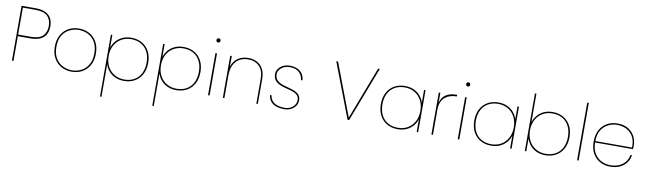

<svg xmlns="http://www.w3.org/2000/svg" viewBox="-48 -1456 8168 2427"><g transform="rotate(10 4036.0 -243.0)"><path d="M105 -338H263Q376 -338 422 -385Q468 -432 468 -510Q468 -592 422 -638Q376 -684 263 -684H105ZM488 -510Q488 -445 462 -402Q436 -359 386 -338Q336 -317 263 -317H105V0H85V-704H263Q343 -704 392.5 -680Q442 -656 465 -612.5Q488 -569 488 -510Z M852 7Q777 7 717.5 -26Q658 -59 623 -121Q588 -183 588 -270Q588 -357 623 -419Q658 -481 717.5 -514Q777 -547 852 -547Q927 -547 986.5 -514Q1046 -481 1080.5 -419Q1115 -357 1115 -270Q1115 -183 1080.5 -121Q1046 -59 986.5 -26Q927 7 852 7ZM852 -11Q914 -11 969.5 -38.5Q1025 -66 1060 -123.5Q1095 -181 1095 -270Q1095 -360 1060 -417Q1025 -474 969.5 -501.5Q914 -529 852 -529Q790 -529 734 -501.5Q678 -474 643 -417Q608 -360 608 -270Q608 -181 643 -123.5Q678 -66 734 -38.5Q790 -11 852 -11Z M1279 -375Q1293 -423 1326 -462Q1359 -501 1409 -524Q1459 -547 1523 -547Q1601 -547 1660 -513.5Q1719 -480 1752.5 -418Q1786 -356 1786 -270Q1786 -184 1752.5 -122Q1719 -60 1660 -26.5Q1601 7 1523 7Q1459 7 1409 -16Q1359 -39 1326 -78Q1293 -117 1279 -165V254H1260V-540H1279ZM1766 -270Q1766 -351 1736 -409Q1706 -467 1651.5 -498Q1597 -529 1523 -529Q1453 -529 1397.5 -497Q1342 -465 1310.5 -406.5Q1279 -348 1279 -270Q1279 -192 1310.5 -134Q1342 -76 1397.5 -43.5Q1453 -11 1523 -11Q1597 -11 1651.5 -42Q1706 -73 1736 -131.5Q1766 -190 1766 -270Z M1950 -375Q1964 -423 1997 -462Q2030 -501 2080 -524Q2130 -547 2194 -547Q2272 -547 2331 -513.5Q2390 -480 2423.5 -418Q2457 -356 2457 -270Q2457 -184 2423.5 -122Q2390 -60 2331 -26.5Q2272 7 2194 7Q2130 7 2080 -16Q2030 -39 1997 -78Q1964 -117 1950 -165V254H1931V-540H1950ZM2437 -270Q2437 -351 2407 -409Q2377 -467 2322.5 -498Q2268 -529 2194 -529Q2124 -529 2068.5 -497Q2013 -465 1981.5 -406.5Q1950 -348 1950 -270Q1950 -192 1981.5 -134Q2013 -76 2068.5 -43.5Q2124 -11 2194 -11Q2268 -11 2322.5 -42Q2377 -73 2407 -131.5Q2437 -190 2437 -270Z M2602 0V-540H2622V0ZM2612 -678Q2602 -678 2594 -685Q2586 -692 2586 -705Q2586 -718 2594 -725Q2602 -732 2612 -732Q2623 -732 2630.5 -725Q2638 -718 2638 -705Q2638 -692 2630.5 -685Q2623 -678 2612 -678Z M2792 0V-540H2812V0ZM3222 0V-317Q3222 -425 3167.5 -479.5Q3113 -534 3024 -534Q2963 -534 2915 -507.5Q2867 -481 2839.5 -426.5Q2812 -372 2812 -287L2804 -340Q2807 -412 2837 -459Q2867 -506 2916 -529Q2965 -552 3024 -552Q3083 -552 3132.5 -527.5Q3182 -503 3211.5 -451Q3241 -399 3241 -315V0Z M3580 7Q3523 7 3478.5 -8Q3434 -23 3406.5 -55.5Q3379 -88 3373 -138H3393Q3399 -80 3446 -45.5Q3493 -11 3581 -11Q3627 -11 3659.5 -28.5Q3692 -46 3710 -74Q3728 -102 3728 -135Q3728 -171 3709.5 -192.5Q3691 -214 3661 -226.5Q3631 -239 3595 -248Q3559 -257 3523 -267.5Q3487 -278 3457 -295Q3427 -312 3408.5 -339.5Q3390 -367 3390 -412Q3390 -448 3412 -479Q3434 -510 3472 -528.5Q3510 -547 3559 -547Q3613 -547 3654 -528.5Q3695 -510 3718.5 -475.5Q3742 -441 3745 -392H3725Q3722 -449 3681 -489Q3640 -529 3559 -529Q3516 -529 3482.5 -512.5Q3449 -496 3429.5 -469.5Q3410 -443 3410 -412Q3410 -372 3428.5 -347Q3447 -322 3477 -307Q3507 -292 3542.5 -282.5Q3578 -273 3614 -263Q3650 -253 3680 -238.5Q3710 -224 3728.5 -199.5Q3747 -175 3747 -135Q3747 -94 3725 -62Q3703 -30 3665 -11.5Q3627 7 3580 7Z M4403 -30 4661 -704H4683L4413 0H4393L4124 -704H4147Z M4773 -270Q4773 -356 4806.5 -418Q4840 -480 4899 -513.5Q4958 -547 5036 -547Q5101 -547 5150.5 -524Q5200 -501 5233 -462Q5266 -423 5280 -375V-540H5299V0H5280V-165Q5266 -117 5233 -78Q5200 -39 5150.5 -16Q5101 7 5036 7Q4958 7 4899 -26.5Q4840 -60 4806.5 -122Q4773 -184 4773 -270ZM5280 -270Q5280 -348 5248.5 -406.5Q5217 -465 5162 -497Q5107 -529 5036 -529Q4962 -529 4907.5 -498Q4853 -467 4823 -409Q4793 -351 4793 -270Q4793 -190 4823 -131.5Q4853 -73 4907.5 -42Q4962 -11 5036 -11Q5107 -11 5162 -43.5Q5217 -76 5248.5 -134Q5280 -192 5280 -270Z M5489 -321 5482 -341Q5482 -393 5495.5 -432.5Q5509 -472 5536.5 -498.5Q5564 -525 5605.5 -538.5Q5647 -552 5702 -552V-530H5693Q5657 -530 5620.5 -519.5Q5584 -509 5554.5 -485.5Q5525 -462 5507 -421.5Q5489 -381 5489 -321ZM5469 0V-540H5489V0Z M5807 0V-540H5827V0ZM5817 -678Q5807 -678 5799 -685Q5791 -692 5791 -705Q5791 -718 5799 -725Q5807 -732 5817 -732Q5828 -732 5835.5 -725Q5843 -718 5843 -705Q5843 -692 5835.5 -685Q5828 -678 5817 -678Z M5972 -270Q5972 -356 6005.5 -418Q6039 -480 6098 -513.5Q6157 -547 6235 -547Q6300 -547 6349.5 -524Q6399 -501 6432 -462Q6465 -423 6479 -375V-540H6498V0H6479V-165Q6465 -117 6432 -78Q6399 -39 6349.5 -16Q6300 7 6235 7Q6157 7 6098 -26.5Q6039 -60 6005.5 -122Q5972 -184 5972 -270ZM6479 -270Q6479 -348 6447.5 -406.5Q6416 -465 6361 -497Q6306 -529 6235 -529Q6161 -529 6106.5 -498Q6052 -467 6022 -409Q5992 -351 5992 -270Q5992 -190 6022 -131.5Q6052 -73 6106.5 -42Q6161 -11 6235 -11Q6306 -11 6361 -43.5Q6416 -76 6447.5 -134Q6479 -192 6479 -270Z M6687 -375Q6703 -423 6735.5 -462Q6768 -501 6817.5 -524Q6867 -547 6931 -547Q7009 -547 7068 -513.5Q7127 -480 7160.5 -418Q7194 -356 7194 -270Q7194 -184 7160.5 -122Q7127 -60 7068 -26.5Q7009 7 6931 7Q6867 7 6817 -16Q6767 -39 6734.5 -78Q6702 -117 6687 -165V0H6668V-740H6687ZM7174 -270Q7174 -351 7144 -409Q7114 -467 7059.5 -498Q7005 -529 6931 -529Q6861 -529 6805.5 -497Q6750 -465 6718.5 -406.5Q6687 -348 6687 -270Q6687 -192 6718.5 -134Q6750 -76 6805.5 -43.5Q6861 -11 6931 -11Q7005 -11 7059.5 -42Q7114 -73 7144 -131.5Q7174 -190 7174 -270Z M7339 0V-740H7359V0Z M7514 -261V-279H7994Q7998 -344 7979.5 -391.5Q7961 -439 7927.5 -469.5Q7894 -500 7851.5 -514.5Q7809 -529 7764 -529Q7703 -529 7648 -502Q7593 -475 7558.5 -419Q7524 -363 7524 -275V-267Q7524 -179 7558.5 -122Q7593 -65 7648 -38Q7703 -11 7764 -11Q7854 -11 7916.5 -57Q7979 -103 7992 -183H8012Q8003 -128 7971 -85Q7939 -42 7886.5 -17.5Q7834 7 7764 7Q7689 7 7630 -26Q7571 -59 7537.5 -121Q7504 -183 7504 -270Q7504 -357 7537.5 -419Q7571 -481 7630 -514Q7689 -547 7764 -547Q7847 -547 7902 -512.5Q7957 -478 7984.5 -425Q8012 -372 8012 -315Q8012 -296 8012 -285.5Q8012 -275 8011 -261Z"/></g></svg>

Font: Poppins Variable
Style: Regular
Weight: 100
Designer: Jonny Pinhorn
Foundry: Indian Type Foundry
Version: Version 6.000